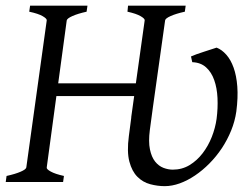

<svg xmlns="http://www.w3.org/2000/svg" viewBox="-20 -635 867 670"><path d="M625 -594.2Q594.2 -587.4 575.7 -579.1Q557.1 -570.8 556.2 -564L513.7 -261.7L502.9 -181.6Q497.6 -140.6 503.2 -113.8Q508.8 -86.9 521.2 -71.3Q533.7 -55.7 550.3 -49.3Q566.9 -43 583 -43Q615.2 -43 641.4 -58.8Q667.5 -74.7 687 -100.1Q706.5 -125.5 719 -157Q731.4 -188.5 735.8 -220.2Q740.7 -257.8 739 -293Q737.3 -328.1 727.5 -355.7Q717.8 -383.3 699 -400.1Q680.2 -417 650.9 -418L646.5 -438Q653.8 -441.4 666 -445.8Q678.2 -450.2 691.2 -454.3Q704.1 -458.5 716.1 -462.4Q728 -466.3 735.8 -468.8Q753.9 -461.9 769.5 -444.3Q785.2 -426.8 795.2 -398.9Q805.2 -371.1 808.1 -333Q811 -294.9 804.7 -246.1Q799.8 -211.9 786.6 -179.4Q773.4 -147 754.2 -117.9Q734.9 -88.9 710.9 -64.7Q687 -40.5 660.6 -22.7Q634.3 -4.9 607.2 4.9Q580.1 14.6 554.7 14.6Q529.8 14.6 504.2 7.8Q478.5 1 459.5 -18.1Q440.4 -37.1 431.4 -71.3Q422.4 -105.5 429.7 -160.6L438 -224.1V-226.6L448.2 -299.8H176.8L143.1 -50.8Q141.6 -44.9 157 -36.4Q172.4 -27.8 203.1 -21L200.2 0H0L2.9 -21Q33.7 -27.8 52.2 -35.9Q70.8 -43.9 71.8 -50.8L143.1 -564Q144 -569.8 128.9 -578.6Q113.8 -587.4 82 -594.2L85 -615.2H285.2L282.2 -594.2Q251.5 -587.4 232.9 -579.1Q214.4 -570.8 212.9 -564L183.1 -344.2H454.1L484.9 -564Q485.8 -569.8 470.7 -578.6Q455.6 -587.4 424.8 -594.2L426.8 -615.2H627.9Z"/></svg>

Font: Gentium Plus Phon
Style: Italic
Weight: 400
Italic angle: -8°
Designer: J. Victor Gaultney, Annie Olsen, Iska Routamaa, Becca Hirsbrunner
Foundry: SIL International
Version: Version 5.000